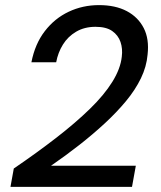

<svg xmlns="http://www.w3.org/2000/svg" viewBox="-20 -732 629 752"><path d="M21 0 34 -72Q125 -134 200.5 -192.5Q276 -251 332 -305.5Q388 -360 420 -411.5Q452 -463 457 -510Q461 -541 452 -567.5Q443 -594 419.5 -610.5Q396 -627 354 -627Q311 -627 278.5 -608Q246 -589 226.5 -557.5Q207 -526 200 -488H103Q117 -560 155.5 -610Q194 -660 249 -686Q304 -712 368 -712Q432 -712 476.5 -688.5Q521 -665 543 -622Q565 -579 558 -518Q554 -471 532 -425.5Q510 -380 473.5 -336Q437 -292 390.5 -249Q344 -206 291 -164.5Q238 -123 180 -83H512L497 0Z"/></svg>

Font: DM Sans 12pt Medium
Style: Italic
Weight: 500
Italic angle: -10°
Version: Version 4.004;gftools[0.9.30]